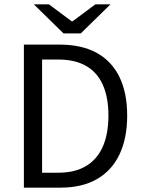

<svg xmlns="http://www.w3.org/2000/svg" viewBox="-20 -861 655 881"><path d="M89.6 0V-656.3H254.1Q354.9 -656.3 423.8 -618.4Q492.7 -580.5 528.1 -507.7Q563.6 -434.9 563.6 -330.8Q563.6 -226.6 528.4 -152.6Q493.3 -78.5 425 -39.2Q356.7 0 257.8 0ZM173.1 -68.5H247.7Q324.5 -68.5 375.6 -99.6Q426.8 -130.7 452.1 -189.1Q477.5 -247.5 477.5 -330.8Q477.5 -413.5 452.1 -471.1Q426.8 -528.6 375.6 -558.2Q324.5 -587.8 247.7 -587.8H173.1ZM271.6 -707.6 135.3 -841H204.6L309 -763.3H313L417.5 -841H486.8L350.5 -707.6Z"/></svg>

Font: SourceSans3VF
Style: Regular
Weight: 200
Designer: Paul D. Hunt
Foundry: Adobe
Version: Version 3.052;hotconv 1.1.0;makeotfexe 2.6.0